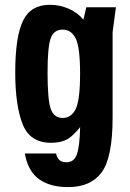

<svg xmlns="http://www.w3.org/2000/svg" viewBox="-20 -573 529 784"><path d="M258.4 191Q351.2 191 395.5 130.2Q439.8 69.4 439.8 -93.4V-441.8L453.4 -543.4H332.4L320.4 -492.6Q298.4 -520.4 261.6 -536.9Q224.8 -553.4 183 -553.4Q105.4 -553.4 73.8 -487.9Q42.2 -422.4 42.2 -277.8Q42.2 -142.4 72.3 -66.2Q102.4 10 187.6 10Q242.4 10 270.8 -15.7Q299.2 -41.4 307.2 -54.6Q305.6 23.4 294.1 56.5Q282.6 89.6 251.6 89.6Q233.8 89.6 223.7 81.5Q213.6 73.4 208.8 53.6H81.4Q93.2 123.8 137.9 157.4Q182.6 191 258.4 191ZM235.8 -452Q271 -452 289 -416.3Q307 -380.6 307 -272.2Q307 -163.8 289 -127.6Q271 -91.4 235.8 -91.4Q200.4 -91.4 187.3 -128.1Q174.2 -164.8 174.2 -275.8Q174.2 -378.2 186.4 -415.1Q198.6 -452 235.8 -452Z"/></svg>

Font: Secuela Light
Style: Regular
Weight: 300
Designer: Fernando Haro
Foundry: deFharo
Version: Version 1.708